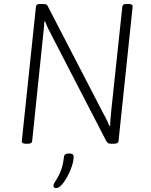

<svg xmlns="http://www.w3.org/2000/svg" viewBox="-20 -722 759 967"><path d="M110 2Q88 2 90 -13L161 -688Q162 -696 167 -699Q172 -702 184 -702H196Q203 -702 208 -701Q213 -700 216.5 -697Q220 -694 222 -688L496 -159Q503 -146 509 -134.5Q515 -123 520.5 -112Q526 -101 531 -88L535 -89Q535 -106 536.5 -121.5Q538 -137 540 -161L596 -688Q597 -696 602 -699Q607 -702 619 -702H627Q650 -702 648 -688L577 -12Q576 -5 570.5 -1.5Q565 2 553 2H542Q535 2 530 1Q525 0 522 -3Q519 -6 516 -10L239 -546Q229 -564 221.5 -580Q214 -596 207 -614L203 -613Q203 -596 201 -580Q199 -564 197 -542L142 -12Q141 -4 136 -1Q131 2 118 2ZM264 225Q258 225 253.5 223Q249 221 249 214Q249 207 255.5 196.5Q262 186 271.5 170Q281 154 289.5 129.5Q298 105 302 69Q303 59 309.5 55Q316 51 328 51Q351 51 351 66Q351 88 342 115Q333 142 319.5 167Q306 192 291 208.5Q276 225 264 225Z"/></svg>

Font: Asap ExtraLight
Style: Italic
Weight: 250
Italic angle: -6°
Version: Version 3.001